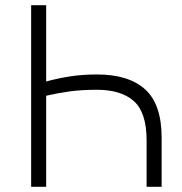

<svg xmlns="http://www.w3.org/2000/svg" viewBox="-20 -720 703 740"><path d="M100 0V-700H158V-406Q206 -419 252.8 -426Q299.5 -433 354 -433Q476.5 -433 539.8 -375.2Q603 -317.5 603 -189V0H545V-179Q545 -286.5 496 -330.2Q447 -374 354 -374Q295 -374 249 -367.8Q203 -361.5 158 -351V0Z"/></svg>

Font: Geologica Thin
Style: Regular
Weight: 100
Designer: Sindre Bremnes, Frode Helland
Foundry: Monokrom Skriftforlag AS
Version: Version 1.010; ttfautohint (v1.8.4.7-5d5b);gftools[0.9.28]